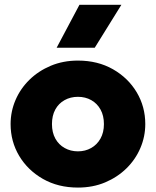

<svg xmlns="http://www.w3.org/2000/svg" viewBox="-20 -790 669 824"><path d="M314.5 15Q229.5 15 164.2 -22.2Q99 -59.5 62.2 -121.2Q25.5 -183 25.5 -257.5Q25.5 -311.5 46.5 -360.5Q67.5 -409.5 106.2 -447.5Q145 -485.5 198 -507.8Q251 -530 314.5 -530Q399.5 -530 464.8 -492.8Q530 -455.5 566.8 -393.8Q603.5 -332 603.5 -257.5Q603.5 -204 582.5 -154.8Q561.5 -105.5 522.8 -67.5Q484 -29.5 431.2 -7.2Q378.5 15 314.5 15ZM314.5 -140.5Q346 -140.5 371.2 -154.8Q396.5 -169 411.2 -195.2Q426 -221.5 426 -257.5Q426 -293.5 411.5 -319.8Q397 -346 371.8 -360.2Q346.5 -374.5 314.5 -374.5Q282.5 -374.5 257 -360.2Q231.5 -346 217.2 -319.8Q203 -293.5 203 -257.5Q203 -221.5 217.5 -195.2Q232 -169 257.5 -154.8Q283 -140.5 314.5 -140.5ZM223 -585 321 -769.5H501L386.5 -585Z"/></svg>

Font: Geologica Cursive ExtraBold
Style: Regular
Weight: 800
Designer: Sindre Bremnes, Frode Helland
Foundry: Monokrom Skriftforlag AS
Version: Version 1.010;gftools[0.9.28]